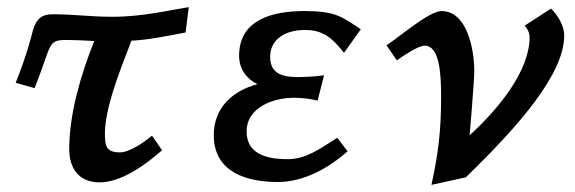

<svg xmlns="http://www.w3.org/2000/svg" viewBox="-20 -495 1610 538"><path d="M24 -263 77 -248C126 -371 112 -383 166 -383C197 -383 244 -380 244 -380C207 -287 174 -177 174 -77C174 -27 198 16 259 16C319 16 387 -32 434 -74L406 -115C386 -98 344 -68 316 -68C276 -68 274 -88 274 -122C274 -206 336 -344 348 -381C394 -383 448 -394 500 -404L509 -475C457 -467 380 -448 296 -448C230 -448 192 -455 127 -455C100 -455 82 -445 72 -409C66 -386 57 -347 24 -263Z M579 -116C579 -11 674 15 758 15C828 15 896 -20 954 -71L925 -109C874 -76 836 -49 786 -49C722 -49 671 -66 671 -127C671 -193 744 -221 803 -221C842 -221 870 -213 870 -213L888 -284C888 -284 854 -279 815 -279C767 -279 737 -291 737 -336C737 -386 781 -411 834 -411C884 -411 909 -391 944 -347L991 -413C938 -448 921 -464 833 -464C743 -464 650 -440 650 -339C650 -300 672 -274 701 -259C633 -241 579 -194 579 -116Z M1063 -368 1092 -326C1108 -337 1151 -367 1170 -367C1213 -367 1216 -283 1216 -224C1216 -127 1208 -65 1189 23L1285 2C1440 -148 1561 -290 1561 -396C1561 -420 1546 -449 1524 -471L1450 -423C1450 -423 1464 -410 1464 -391C1464 -296 1377 -190 1296 -116C1296 -116 1309 -269 1309 -295C1309 -357 1289 -464 1217 -464C1182 -464 1096 -389 1063 -368Z"/></svg>

Font: KpSans
Style: BoldItalic
Weight: 700
Italic angle: -11°
Version: Version 0.66